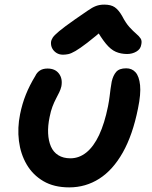

<svg xmlns="http://www.w3.org/2000/svg" viewBox="-20 -802 657 832"><path d="M280 10Q214 10 168 -17Q122 -44 95.5 -89.5Q69 -135 62 -191.5Q55 -248 67 -307Q76 -352 92 -392Q108 -432 133 -473Q140 -488 153 -496.5Q166 -505 186 -505Q219 -505 235.5 -483Q252 -461 246 -428Q243 -415 237 -402.5Q231 -390 223 -375Q215 -360 207.5 -340.5Q200 -321 195 -295Q187 -257 188.5 -224.5Q190 -192 200.5 -167.5Q211 -143 232.5 -129.5Q254 -116 285 -116Q323 -116 354.5 -141.5Q386 -167 409.5 -217Q433 -267 448 -341Q453 -367 455 -384.5Q457 -402 459 -416.5Q461 -431 464 -448Q470 -475 483.5 -490.5Q497 -506 527 -506Q552 -506 567.5 -488.5Q583 -471 587 -433Q591 -395 578 -332Q555 -217 512 -141Q469 -65 410 -27.5Q351 10 280 10ZM253 -565Q237 -565 225 -572.5Q213 -580 206.5 -592Q200 -604 201 -619Q202 -629 208.5 -639Q215 -649 236.5 -667Q258 -685 305 -718Q339 -741 359.5 -755.5Q380 -770 396 -776Q412 -782 432 -782Q461 -782 477.5 -770.5Q494 -759 509 -733Q525 -702 541 -684.5Q557 -667 570 -656Q583 -645 589.5 -635Q596 -625 592 -608Q589 -589 571 -578.5Q553 -568 531 -568Q504 -568 482 -577.5Q460 -587 439 -612.5Q418 -638 391 -685H441Q390 -641 358 -616.5Q326 -592 307 -581Q288 -570 276 -567.5Q264 -565 253 -565Z"/></svg>

Font: Shantell Sans Light SemiBold
Style: Italic
Weight: 600
Italic angle: -11°
Version: Version 1.011;[c5ecc13dd]